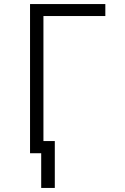

<svg xmlns="http://www.w3.org/2000/svg" viewBox="-20 -755 616 946"><path d="M183 171H250V-60H194V-676H499V-735H128V0H183Z"/></svg>

Font: Iosevka Sparkle Light
Style: Regular
Weight: 300
Designer: Belleve Invis
Foundry: Belleve Invis
Version: Version 4.5.0; ttfautohint (v1.8.3)